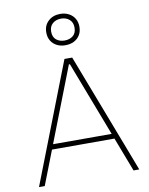

<svg xmlns="http://www.w3.org/2000/svg" viewBox="-103 -1051 874 1124"><g transform="rotate(-10 334.0 -488.5)"><path d="M36 0Q58.5 -58 83 -121.2Q107.5 -184.5 130 -242L225 -486.5Q250.5 -552 271.2 -605.5Q292 -659 313 -713H359Q380 -658.5 400.2 -605.5Q420.5 -552.5 446 -486L540 -240.5Q562.5 -181.5 586.5 -119.2Q610.5 -57 632 0H598Q572.5 -67 545.2 -138Q518 -209 494 -272L339 -677H333L177 -275.5Q151.5 -210 124 -138.8Q96.5 -67.5 70 0ZM137 -203V-233H532V-203ZM333 -791Q304.5 -791 282.5 -802.2Q260.5 -813.5 247.8 -834.2Q235 -855 235 -884Q235 -925.5 262.8 -951.2Q290.5 -977 334 -977Q362.5 -977 384.8 -965.2Q407 -953.5 419.5 -932.5Q432 -911.5 432 -884Q432 -855 419.2 -834.2Q406.5 -813.5 384.2 -802.2Q362 -791 333 -791ZM333 -819Q363 -819 383 -835Q403 -851 403 -884Q403 -915 383.2 -932Q363.5 -949 334 -949Q304 -949 284 -932Q264 -915 264 -884Q264 -851 284 -835Q304 -819 333 -819Z"/></g></svg>

Font: Commissioner Thin
Style: Regular
Weight: 100
Designer: Kostas Bartsokas
Foundry: Kostas Bartsokas
Version: Version 1.001;gftools[0.9.23]